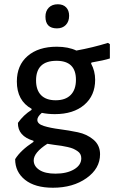

<svg xmlns="http://www.w3.org/2000/svg" viewBox="-20 -686 535 900"><path d="M251 -666Q276 -666 290 -651.5Q304 -637 304 -612Q304 -585 288.5 -569Q273 -553 247 -553Q193 -553 193 -608Q193 -634 208.5 -650Q224 -666 251 -666ZM246 -467Q300 -467 338 -449Q415 -463 486 -485L495 -479V-412Q467 -403 409 -393L407 -388Q426 -353 426 -312Q426 -238 375 -194.5Q324 -151 237 -151Q205 -151 176 -157Q155 -139 155 -124Q155 -105 185.5 -95.5Q216 -86 259 -80.5Q302 -75 345 -66Q388 -57 418.5 -31Q449 -5 449 37Q449 104 385.5 149Q322 194 228 194Q144 194 97.5 157Q51 120 51 60Q76 19 137 -21V-26Q63 -48 64 -110Q90 -147 128 -171V-176Q59 -214 59 -304Q59 -380 109.5 -423.5Q160 -467 246 -467ZM245 -401Q149 -401 149 -309Q149 -264 172.5 -240Q196 -216 241 -216Q287 -216 311.5 -241Q336 -266 336 -312Q336 -401 245 -401ZM138 66Q138 93 164.5 110.5Q191 128 240 128Q293 128 327 108Q361 88 361 56Q361 45 356.5 36.5Q352 28 342 21.5Q332 15 323 11Q314 7 296.5 3Q279 -1 268 -2.5Q257 -4 234.5 -7Q212 -10 202 -12Q138 29 138 66Z"/></svg>

Font: Alegreya Sans Medium
Style: Regular
Weight: 500
Designer: Juan Pablo del Peral
Foundry: Huerta Tipografica
Version: Version 2.007